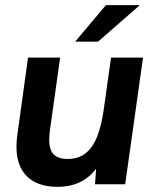

<svg xmlns="http://www.w3.org/2000/svg" viewBox="-20 -717 604 747"><path d="M205 10C261.5 10 314.5 -9 354 -60.5L349.5 0H467L536.5 -493H412L385 -300.5C368.5 -180 335 -98.5 244 -98.5C190 -98.5 171.5 -125.5 171.5 -173C171.5 -184.5 172.5 -198.5 174.5 -212.5L214 -493H89L47 -188.5C45 -173.5 44 -159.5 44 -146C44 -50.5 95.5 10 205 10ZM272.5 -555H361.5L524 -697H392Z"/></svg>

Font: HK Grotesk
Style: Bold Italic
Weight: 700
Italic angle: -16°
Designer: Alfredo Marco Pradil
Foundry: Hanken Design Co.
Version: Version 3.001;FEAKit 1.0